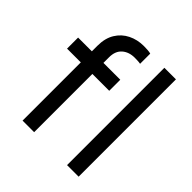

<svg xmlns="http://www.w3.org/2000/svg" viewBox="-202 -909 1056 1056"><g transform="rotate(45 325.5 -381.0)"><path d="M136 0V-453H29V-539H136V-583Q136 -641 160.5 -681Q185 -721 226.5 -741.5Q268 -762 318 -762Q329 -762 346 -761Q363 -760 372 -757V-678Q362 -680 348.5 -680.5Q335 -681 328 -681Q283 -681 254.5 -656Q226 -631 226 -583V-539H357V-453H226V0ZM482 0V-757H572V0Z"/></g></svg>

Font: Plus Jakarta Text
Style: Regular
Weight: 400
Designer: Gumpita Rahayu
Foundry: Tokotype Studio
Version: Version 1.000